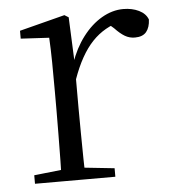

<svg xmlns="http://www.w3.org/2000/svg" viewBox="-44 -566 540 607"><g transform="rotate(-5 226.5 -263.0)"><path d="M43 0V-27L153 -39H185L298 -27V0ZM128 0Q129 -24 129.5 -65Q130 -106 130.5 -150Q131 -194 131 -227V-285Q131 -337 130.5 -378Q130 -419 128 -456L38 -461V-486L182 -523L195 -515L201 -375V-374V-227Q201 -194 201.5 -150Q202 -106 202.5 -65Q203 -24 204 0ZM201 -318 181 -369H197Q213 -416 240 -451.5Q267 -487 300.5 -506.5Q334 -526 369 -526Q397 -526 418.5 -515.5Q440 -505 447 -486Q446 -461 434.5 -447Q423 -433 398 -433Q381 -433 366.5 -441.5Q352 -450 335 -468L312 -488H360Q305 -475 266.5 -434.5Q228 -394 201 -318Z"/></g></svg>

Font: Noto Serif TC ExtraLight Light
Style: Regular
Weight: 300
Version: Version 2.003-H1;hotconv 1.1.1;makeotfexe 2.6.0